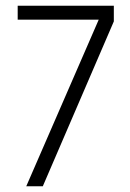

<svg xmlns="http://www.w3.org/2000/svg" viewBox="-20 -653 454 673"><path d="M326 -584H42V-633H379V-578L130 0H72Z"/></svg>

Font: TajawalTap
Style: Regular
Weight: 300
Designer: Boutros Fonts
Foundry: Created by Boutros International 2017
Version: Version 2.700